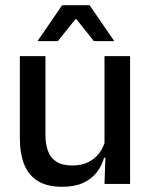

<svg xmlns="http://www.w3.org/2000/svg" viewBox="-20 -704 580 735"><path d="M154 -489V-187Q154 -152 163.8 -125.8Q173.5 -99.5 196 -85Q218.5 -70.5 256.5 -70.5Q292.5 -70.5 318.2 -83.5Q344 -96.5 360.5 -118.8Q377 -141 383.5 -168.5L399.5 -100.5H378.5Q370 -70 350.5 -44.5Q331 -19 298.5 -4Q266 11 218 11Q161 11 125.2 -10.8Q89.5 -32.5 72.8 -74.2Q56 -116 56 -176V-489ZM478 -489V0H380L384 -114.5L380 -120.5V-489ZM218 -684H323L416.5 -548V-546.5H339.5L272.5 -630.5H268.5L201.5 -546.5H124.5V-548Z"/></svg>

Font: Anek Tamil Medium Medium
Style: Regular
Weight: 500
Version: Version 1.003